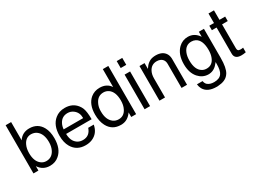

<svg xmlns="http://www.w3.org/2000/svg" viewBox="-44 -1513 3369 2515"><g transform="rotate(-30 1640.0 -255.5)"><path d="M54 -729H137V-453Q194 -539 299 -539Q427 -539 486 -431Q523 -364 523 -264Q523 -102 432 -26Q376 23 295 23Q187 23 129 -67V0H54ZM283 -461Q200 -461 161 -377Q137 -327 137 -258Q137 -133 206 -81Q240 -55 283 -55Q367 -55 409 -134Q436 -185 436 -255Q436 -382 364 -435Q332 -459 283 -461Z M683 -234Q685 -162 711 -122Q755 -54 837 -54Q939 -54 974 -159H1058Q1036 -39 932 5Q888 23 834 23Q698 23 635 -87Q596 -154 596 -255Q596 -414 690 -490Q749 -539 836 -539Q952 -539 1016 -457Q1026 -444 1034 -430.5Q1042 -417 1048 -401Q1069 -347 1069 -234ZM979 -302 980 -308Q980 -388 921 -433Q883 -462 835 -462Q749 -462 709 -387Q689 -351 685 -302Z M1607 -729V0H1533V-69Q1474 15 1389 22Q1384 23 1378 23Q1372 23 1366 23Q1236 23 1176 -89Q1138 -160 1138 -263Q1138 -417 1227 -492Q1285 -539 1363 -539Q1471 -539 1524 -458V-729ZM1377 -461Q1291 -461 1251 -379Q1241 -360 1234.5 -338Q1228 -316 1226 -290Q1225 -282 1225 -274Q1225 -266 1225 -258Q1225 -136 1295 -82Q1331 -55 1378 -55Q1460 -55 1499 -136Q1524 -185 1524 -256Q1524 -387 1452 -438Q1418 -461 1377 -461Z M1818 -524V0H1735V-524ZM1818 -729V-624H1734V-729Z M1960 -524H2037V-436Q2091 -522 2167 -535Q2177 -537 2188 -538Q2199 -539 2211 -539Q2315 -539 2357 -470Q2375 -440 2377 -396V0H2294V-363Q2294 -432 2236 -457Q2213 -466 2186 -466Q2103 -466 2065 -389Q2044 -347 2044 -289V0H1960Z M2858 -524H2935V-86Q2935 67 2894 132L2880 151Q2832 211 2723 217Q2718 218 2712 218Q2706 218 2701 218Q2562 218 2513 130Q2496 98 2492 60H2577Q2583 98 2606 118L2609 120Q2644 148 2704 148Q2786 148 2820 99Q2850 59 2850 -44V-71L2843 -62Q2784 16 2709 22Q2704 23 2700 23Q2696 23 2691 23H2682Q2600 19 2541 -47Q2475 -123 2475 -253Q2475 -403 2558 -483Q2617 -539 2698 -539Q2797 -539 2858 -448ZM2707 -462Q2619 -462 2582 -372Q2562 -324 2562 -258Q2562 -118 2640 -72Q2668 -54 2708 -54Q2797 -54 2832 -146Q2850 -192 2850 -255Q2850 -405 2768 -448Q2740 -462 2707 -462Z M3256 -524V-456H3170V-97Q3170 -59 3192 -53L3216 -50Q3243 -50 3256 -54V16Q3236 20 3219 21.5Q3202 23 3188 23Q3098 23 3088 -44L3087 -60V-456H3016V-524H3087V-668H3170V-524Z"/></g></svg>

Font: Ekushey Amar Bangla
Style: Regular
Weight: 400
Designer: Al Mamun Sumon
Foundry: Al Mamun Sumon
Version: Version 1.0